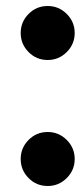

<svg xmlns="http://www.w3.org/2000/svg" viewBox="-20 -605 275 640"><path d="M49 -75Q49 -112 75.2 -138.5Q101.5 -165 139 -165Q176 -165 202.5 -138.5Q229 -112 229 -75Q229 -38 202.5 -11.5Q176 15 139 15Q101.5 15 75.2 -11.5Q49 -38 49 -75ZM49 -495Q49 -532 75.2 -558.5Q101.5 -585 139 -585Q176 -585 202.5 -558.5Q229 -532 229 -495Q229 -458 202.5 -431.5Q176 -405 139 -405Q101.5 -405 75.2 -431.5Q49 -458 49 -495Z"/></svg>

Font: Besley
Style: Bold
Weight: 700
Designer: Owen Earl
Foundry: indestructible type*
Version: Version 2.001; ttfautohint (v1.8.3)